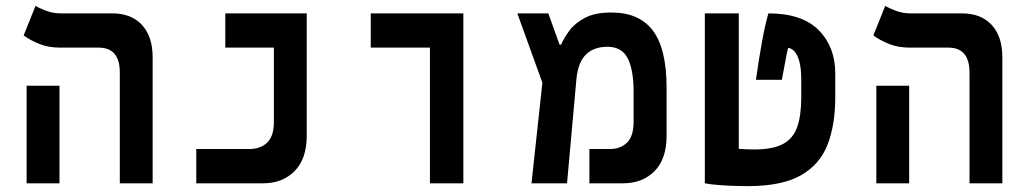

<svg xmlns="http://www.w3.org/2000/svg" viewBox="-20 -632 3556 662"><path d="M393.1 0V-381.8Q393.1 -467.8 320.3 -467.8H186.5Q147.5 -467.8 115.7 -480.5Q84 -493.2 61.5 -509.8L102.5 -611.8Q113.8 -604.5 138.2 -595.2Q162.6 -585.9 188 -585.9H367.2Q432.6 -585.9 469.5 -546.1Q506.3 -506.3 506.3 -434.6V0ZM71.8 0V-336.4H185.1V0Z M656.7 0V-118.2H839.8Q877.9 -118.2 901.1 -140.1Q924.3 -162.1 924.3 -211.9V-467.8H756.8V-585.9H1037.6V-164.1Q1037.6 -84.5 995.8 -42.2Q954.1 0 887.7 0Z M1462.4 0V-467.8H1258.3V-585.9H1577.6V0Z M1812.5 0 1850.1 -346.7 1763.7 -585.9H1870.6L1909.2 -478H1914.6Q1924.8 -502 1944.1 -527.6Q1963.4 -553.2 1997.8 -571Q2032.2 -588.9 2087.9 -588.9Q2184.1 -588.9 2231.2 -526.4Q2278.3 -463.9 2278.3 -330.1V-163.1Q2278.3 -84 2236.8 -42Q2195.3 0 2128.4 0H2012.2V-118.2H2082.5Q2119.1 -118.2 2141.8 -140.1Q2164.6 -162.1 2164.6 -212.4V-315.4Q2164.6 -391.1 2144.3 -430.9Q2124 -470.7 2074.7 -470.7Q2026.9 -470.7 1999.8 -443.6Q1972.7 -416.5 1967.3 -357.9L1935.1 0Z M2557.6 9.8Q2535.6 9.8 2507.8 8.8Q2480 7.8 2453.6 5.6Q2427.2 3.4 2410.2 0V-585.9H2527.3V-118.7Q2554.7 -116.7 2581.5 -116.7Q2644 -116.7 2679.2 -135.3Q2714.4 -153.8 2728.5 -193.6Q2742.7 -233.4 2742.7 -296.9V-354Q2742.7 -399.9 2734.9 -424.3Q2727.1 -448.7 2716.3 -457.8Q2705.6 -466.8 2697.3 -466.8Q2694.3 -455.1 2691.9 -442.9Q2689.5 -430.7 2686 -411.1Q2682.6 -391.6 2675.8 -356.9H2586.4Q2597.2 -433.1 2607.9 -491.5Q2618.7 -549.8 2629.4 -585.9Q2745.1 -585.9 2802.5 -528.3Q2859.9 -470.7 2859.9 -378.9V-296.9Q2859.9 -201.7 2833.3 -133.1Q2806.6 -64.5 2741 -27.3Q2675.3 9.8 2557.6 9.8Z M3322.8 0V-381.8Q3322.8 -467.8 3250 -467.8H3116.2Q3077.1 -467.8 3045.4 -480.5Q3013.7 -493.2 2991.2 -509.8L3032.2 -611.8Q3043.5 -604.5 3067.9 -595.2Q3092.3 -585.9 3117.7 -585.9H3296.9Q3362.3 -585.9 3399.2 -546.1Q3436 -506.3 3436 -434.6V0ZM3001.5 0V-336.4H3114.7V0Z"/></svg>

Font: Cascadia Mono NF SemiBold
Style: Regular
Weight: 600
Monospace: yes
Designer: Aaron Bell
Foundry: Saja Typeworks
Version: Version 2404.023; ttfautohint (v1.8.4)